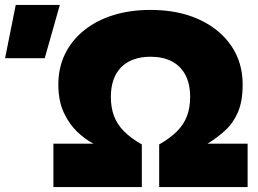

<svg xmlns="http://www.w3.org/2000/svg" viewBox="-192 -755 1042 775"><path d="M23.5 0V-175H185.5Q154 -191 121.2 -221.5Q88.5 -252 66 -299.5Q43.5 -347 43.5 -414Q43.5 -481 70 -536Q96.5 -591 145.8 -631.2Q195 -671.5 263.5 -693.2Q332 -715 415.5 -715Q527 -715 610.8 -676.8Q694.5 -638.5 741 -570.8Q787.5 -503 787.5 -414Q787.5 -347 768.8 -303Q750 -259 717.8 -229.2Q685.5 -199.5 645.5 -175H807.5V0H450.5V-172Q494.5 -197 522 -224.5Q549.5 -252 562.5 -286Q575.5 -320 575.5 -364Q575.5 -416 556.5 -452.2Q537.5 -488.5 501.8 -507.2Q466 -526 415.5 -526Q377.5 -526 347.8 -515.2Q318 -504.5 297.5 -484Q277 -463.5 266.2 -433.2Q255.5 -403 255.5 -364Q255.5 -320 268.5 -286Q281.5 -252 309 -224.5Q336.5 -197 380.5 -172V0ZM-171.5 -520 -128.5 -735H49.5L-11.5 -520Z"/></svg>

Font: Geologica Black
Style: Regular
Weight: 900
Designer: Sindre Bremnes, Frode Helland
Foundry: Monokrom Skriftforlag AS
Version: Version 1.010;gftools[0.9.28]